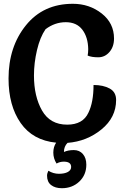

<svg xmlns="http://www.w3.org/2000/svg" viewBox="-20 -742 652 1012"><path d="M278 120Q261 93 261 62.5Q261 32 276 10Q153 -2 89 -93.5Q25 -185 25 -328Q25 -495 116.5 -608.5Q208 -722 364 -722Q451 -722 516 -671Q581 -620 581 -539Q581 -496 557 -468Q533 -440 498 -440Q463 -440 442 -449Q445 -465 445 -483Q444 -546 414 -585.5Q384 -625 326.5 -625Q269 -625 220 -588Q191 -546 175 -478Q159 -410 159 -344Q159 -234 201.5 -159.5Q244 -85 334 -85Q417 -85 446 -148Q473 -203 473 -294Q524 -294 558 -275.5Q592 -257 592 -215Q592 -123 515 -60Q438 3 336 11Q317 30 317 59Q339 49 369 49Q399 49 417 70Q435 91 435 126Q435 180 398 215Q361 250 306 250Q271 250 249.5 233.5Q228 217 228 184Q228 172 235 158Q261 174 290.5 174Q320 174 337.5 164.5Q355 155 355 138Q355 110 316 110Q296 110 278 120Z"/></svg>

Font: Salsa
Style: Regular
Weight: 400
Designer: John Vargas Beltrn
Foundry: John Vargas Beltran
Version: Version 1.002